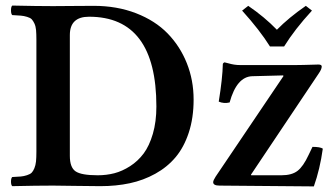

<svg xmlns="http://www.w3.org/2000/svg" viewBox="-20 -667 1205 690"><path d="M231 -541V-106.9Q231 -65.4 251.5 -51.3Q272 -37.1 331.1 -37.1Q362.3 -37.1 390.9 -44.4Q419.4 -51.8 447.5 -69.8Q475.6 -87.9 496.1 -115.2Q516.6 -142.6 529.3 -186Q542 -229.5 542 -284.2Q542 -606.9 299.8 -606.9Q231 -606.9 231 -541ZM170.9 0H169.9Q113.8 0 23.9 2Q19.5 -2.4 19.5 -14.4Q19.5 -26.4 23.9 -30.8Q43.9 -31.7 54.9 -32.7Q65.9 -33.7 77.1 -37.4Q88.4 -41 93.8 -46.4Q99.1 -51.8 103.5 -62.3Q107.9 -72.8 109.4 -86.7Q110.8 -100.6 110.8 -122.1V-523.9Q110.8 -544.9 109.6 -558.6Q108.4 -572.3 103.8 -582.3Q99.1 -592.3 94 -597.7Q88.9 -603 77.4 -606.4Q65.9 -609.9 54.9 -610.8Q43.9 -611.8 23.9 -612.8Q19.5 -617.2 19.5 -629.9Q19.5 -642.6 23.9 -647Q115.7 -645 169.9 -645H170.9Q188 -645 236.3 -645.5Q284.7 -646 316.9 -646Q400.4 -646 469 -619.4Q537.6 -592.8 582.3 -546.9Q627 -501 651.4 -439.9Q675.8 -378.9 675.8 -309.1Q675.8 -243.2 658.4 -190.4Q641.1 -137.7 611.1 -102.1Q581.1 -66.4 538.3 -42.7Q495.6 -19 446.5 -8.5Q397.5 2 340.8 2Q307.6 2 247.6 1Q187.5 0 170.9 0ZM787.1 -442.9Q792.5 -441.9 801.8 -439.2Q811 -436.5 821.5 -434.8Q832 -433.1 846.2 -433.1H1036.1Q1048.8 -433.1 1069.6 -433.6Q1090.3 -434.1 1106.4 -434.6Q1122.6 -435.1 1124 -435.1Q1136.2 -435.1 1136.2 -428.2Q1136.2 -418.5 1126 -403.8L881.8 -39.1L882.8 -37.1H991.2Q1028.8 -37.1 1049.3 -53Q1069.8 -68.8 1088.9 -109.9L1103 -139.2Q1130.9 -139.2 1140.1 -132.8Q1129.9 -59.1 1107.9 2.9L769 0Q746.1 0 746.1 -12.2Q746.1 -18.6 754.9 -32.2L999 -394L997.1 -396L886.2 -393.1Q830.6 -391.1 805.2 -298.8Q784.2 -293.9 766.1 -301.8Q779.8 -386.2 780.8 -437Q780.8 -438.5 783.2 -440.7Q785.6 -442.9 787.1 -442.9ZM1001 -500H950.2Q913.6 -558.6 850.1 -628.9L872.1 -646Q930.7 -606 975.1 -560.1Q1017.6 -603.5 1079.1 -646L1101.1 -628.9Q1039.1 -561.5 1001 -500Z"/></svg>

Font: Common Serif SemiBold
Style: Regular
Weight: 600
Designer: Philipp H. Poll, Khaled Hosny
Foundry: Stefan Peev, Context Ltd.
Version: Version 1.026